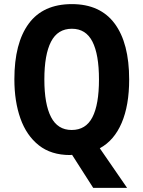

<svg xmlns="http://www.w3.org/2000/svg" viewBox="-20 -745 698 935"><path d="M609 -358Q609 -232 572.5 -146.5Q536 -61 466 -23L599 170H434L331 9Q327 10 321 10Q229 10 169 -37.5Q109 -85 79.5 -168Q50 -251 50 -359Q50 -535 120 -630Q190 -725 330 -725Q468 -725 538.5 -630Q609 -535 609 -358ZM196 -358Q196 -238 228.5 -175Q261 -112 329 -112Q398 -112 430 -174Q462 -236 462 -358Q462 -480 430 -542.5Q398 -605 330 -605Q261 -605 228.5 -542Q196 -479 196 -358Z"/></svg>

Font: Noto Sans Gujarati Condensed
Style: Bold
Weight: 700
Width: 3
Designer: Jelle Bosma - Monotype Design Team, Universal Thirst
Foundry: Monotype Imaging Inc.
Version: Version 2.106; ttfautohint (v1.8.4.7-5d5b)